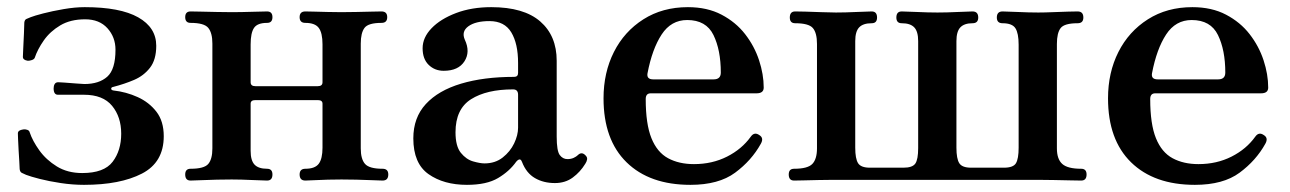

<svg xmlns="http://www.w3.org/2000/svg" viewBox="-20 -505 3607 537"><path d="M215 12Q183 12 150 7Q117 2 91.5 -4.5Q66 -11 53 -16Q46 -19 41 -21.5Q36 -24 35 -32Q35 -38 34 -53Q33 -68 32 -85.5Q31 -103 30.5 -116.5Q30 -130 30 -132Q30 -141 45 -143Q50 -144 56 -142Q62 -140 63 -135Q71 -111 90 -84.5Q109 -58 139 -39.5Q169 -21 210 -21Q271 -21 295 -52.5Q319 -84 319 -131Q319 -178 293.5 -209Q268 -240 215 -240H142Q130 -240 130 -258Q130 -265 133 -270Q136 -275 143 -275Q145 -275 160.5 -274Q176 -273 193 -271.5Q210 -270 216 -270Q257 -270 280 -290.5Q303 -311 303 -366Q303 -401 280.5 -426Q258 -451 218 -451Q177 -451 148.5 -434Q120 -417 102.5 -392Q85 -367 77 -343Q75 -339 69 -337Q63 -335 58 -335Q44 -337 44 -346Q44 -349 45 -369.5Q46 -390 47 -412Q48 -434 48 -442Q49 -450 54 -452Q59 -454 66 -457Q76 -461 101 -467.5Q126 -474 158 -479.5Q190 -485 217 -485Q316 -485 366.5 -456.5Q417 -428 417 -377Q417 -338 399.5 -315.5Q382 -293 355 -281.5Q328 -270 297 -262Q291 -261 291 -257Q291 -253 297 -252Q333 -248 365 -233.5Q397 -219 417.5 -192.5Q438 -166 438 -124Q438 -51 377 -19.5Q316 12 215 12Z M513 0Q498 0 498 -17Q498 -33 513 -33Q551 -33 562.5 -46.5Q574 -60 574 -90V-383Q574 -413 562.5 -427Q551 -441 513 -441Q498 -441 498 -457Q498 -473 513 -473Q521 -473 541.5 -472.5Q562 -472 586.5 -471.5Q611 -471 628 -471Q654 -471 685 -472Q716 -473 727 -473Q742 -473 742 -457Q742 -441 727 -441Q700 -441 690.5 -427Q681 -413 681 -381V-275Q681 -264 694 -264H869Q882 -264 882 -275V-381Q882 -413 871.5 -427Q861 -441 834 -441Q818 -441 818 -457Q818 -473 834 -473Q841 -473 858.5 -472.5Q876 -472 897 -471.5Q918 -471 935 -471Q953 -471 976.5 -471.5Q1000 -472 1020 -472.5Q1040 -473 1047 -473Q1063 -473 1063 -457Q1063 -441 1047 -441Q1010 -441 999.5 -427Q989 -413 989 -383V-90Q989 -60 1001 -46.5Q1013 -33 1050 -33Q1066 -33 1066 -17Q1066 0 1050 0Q1043 0 1022 -1Q1001 -2 977 -2.5Q953 -3 935 -3Q918 -3 897 -2.5Q876 -2 858.5 -1Q841 0 834 0Q818 0 818 -17Q818 -33 834 -33Q861 -33 871.5 -47Q882 -61 882 -92V-215Q882 -225 869 -225H694Q681 -225 681 -215V-83Q681 -56 692 -44.5Q703 -33 727 -33Q742 -33 742 -17Q742 0 727 0Q716 0 685 -1.5Q654 -3 628 -3Q611 -3 586.5 -2.5Q562 -2 541.5 -1Q521 0 513 0Z M1286 12Q1221 12 1178.5 -18Q1136 -48 1136 -118Q1136 -176 1171 -214Q1206 -252 1269.5 -271Q1333 -290 1418 -290Q1429 -290 1429 -301V-329Q1429 -383 1410 -414.5Q1391 -446 1349 -446Q1310 -446 1290 -431.5Q1270 -417 1280 -394Q1296 -360 1279 -333.5Q1262 -307 1221 -307Q1196 -307 1179 -323.5Q1162 -340 1162 -370Q1162 -400 1187 -426Q1212 -452 1255.5 -468.5Q1299 -485 1354 -485Q1445 -485 1491 -445Q1537 -405 1537 -335V-123Q1537 -83 1545.5 -71.5Q1554 -60 1567 -60Q1577 -60 1584.5 -63.5Q1592 -67 1596 -71Q1607 -82 1618 -70Q1623 -65 1622 -59Q1621 -53 1617 -47Q1603 -24 1582 -8.5Q1561 7 1532 7Q1500 7 1476 -7Q1452 -21 1440 -52Q1437 -60 1432.5 -59Q1428 -58 1424 -53Q1405 -26 1373 -7Q1341 12 1286 12ZM1335 -48Q1365 -48 1386 -64.5Q1407 -81 1418 -104Q1429 -127 1429 -148V-240Q1429 -255 1415 -255Q1341 -255 1297.5 -227.5Q1254 -200 1254 -135Q1254 -96 1269 -77.5Q1284 -59 1303.5 -53.5Q1323 -48 1335 -48Z M1911 12Q1797 12 1732.5 -51Q1668 -114 1668 -230Q1668 -302 1697 -359.5Q1726 -417 1779.5 -451Q1833 -485 1904 -485Q1958 -485 1998 -464Q2038 -443 2064 -409.5Q2090 -376 2103 -336.5Q2116 -297 2116 -260Q2116 -244 2096 -244H1800Q1786 -244 1786 -228Q1786 -158 1802 -118.5Q1818 -79 1848.5 -62.5Q1879 -46 1921 -46Q1972 -46 2013.5 -67Q2055 -88 2080 -123Q2090 -137 2104 -127Q2117 -119 2108 -103Q2082 -56 2036 -22Q1990 12 1911 12ZM1807 -283H1976Q1996 -283 1996 -302Q1996 -365 1975.5 -407Q1955 -449 1902 -449Q1857 -449 1830.5 -408.5Q1804 -368 1791 -300Q1788 -283 1807 -283Z M2201 0Q2186 0 2186 -17Q2186 -33 2201 -33Q2239 -33 2252 -46.5Q2265 -60 2265 -90V-382Q2265 -413 2253.5 -426.5Q2242 -440 2204 -440Q2189 -440 2189 -456Q2189 -473 2204 -473Q2212 -473 2232.5 -472.5Q2253 -472 2277 -471Q2301 -470 2318 -470Q2344 -470 2375.5 -471.5Q2407 -473 2418 -473Q2433 -473 2433 -456Q2433 -440 2418 -440Q2394 -440 2383 -428.5Q2372 -417 2372 -390V-92Q2372 -61 2380 -48.5Q2388 -36 2413 -36H2507Q2532 -36 2540 -47.5Q2548 -59 2548 -91V-390Q2548 -417 2537 -428.5Q2526 -440 2502 -440Q2487 -440 2487 -456Q2487 -473 2502 -473Q2513 -473 2544.5 -471.5Q2576 -470 2602 -470Q2628 -470 2659 -471.5Q2690 -473 2700 -473Q2716 -473 2716 -456Q2716 -440 2700 -440Q2677 -440 2666 -428.5Q2655 -417 2655 -390V-92Q2655 -61 2663 -48.5Q2671 -36 2696 -36H2788Q2814 -36 2821.5 -48.5Q2829 -61 2829 -92V-380Q2829 -412 2820 -426Q2811 -440 2784 -440Q2768 -440 2768 -456Q2768 -473 2784 -473Q2795 -473 2826.5 -471.5Q2858 -470 2884 -470Q2902 -470 2925 -471Q2948 -472 2967.5 -472.5Q2987 -473 2994 -473Q3010 -473 3010 -456Q3010 -440 2994 -440Q2957 -440 2946.5 -426.5Q2936 -413 2936 -382V-90Q2936 -60 2951 -46.5Q2966 -33 3004 -33Q3019 -33 3019 -17Q3019 0 3004 0Q2997 0 2974.5 -0.5Q2952 -1 2927 -1.5Q2902 -2 2884 -2H2310Q2293 -2 2270 -1.5Q2247 -1 2228 -0.5Q2209 0 2201 0Z M3322 12Q3208 12 3143.5 -51Q3079 -114 3079 -230Q3079 -302 3108 -359.5Q3137 -417 3190.5 -451Q3244 -485 3315 -485Q3369 -485 3409 -464Q3449 -443 3475 -409.5Q3501 -376 3514 -336.5Q3527 -297 3527 -260Q3527 -244 3507 -244H3211Q3197 -244 3197 -228Q3197 -158 3213 -118.5Q3229 -79 3259.5 -62.5Q3290 -46 3332 -46Q3383 -46 3424.5 -67Q3466 -88 3491 -123Q3501 -137 3515 -127Q3528 -119 3519 -103Q3493 -56 3447 -22Q3401 12 3322 12ZM3218 -283H3387Q3407 -283 3407 -302Q3407 -365 3386.5 -407Q3366 -449 3313 -449Q3268 -449 3241.5 -408.5Q3215 -368 3202 -300Q3199 -283 3218 -283Z"/></svg>

Font: Zen Antique Soft
Style: Regular
Weight: 400
Designer: Yoshimichi Ohira
Foundry: Positype
Version: Version 1.001